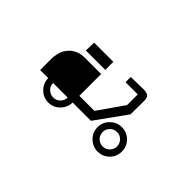

<svg xmlns="http://www.w3.org/2000/svg" viewBox="-32 -1032 1065 1065"><g transform="rotate(45 500.0 -500.0)"><path d="M724.6 -441.4Q701.2 -441.4 684.6 -424.8Q668 -408.2 668 -384.8Q668 -361.3 684.6 -344.7Q701.2 -328.1 724.6 -328.1Q748 -328.1 764.6 -344.7Q781.2 -361.3 781.2 -384.8Q781.2 -408.2 764.6 -424.8Q748 -441.4 724.6 -441.4ZM724.6 -479.5Q764.6 -479.5 793 -451.2Q820.3 -423.8 820.3 -383.8Q820.3 -343.8 793 -316.4Q764.6 -288.1 724.6 -288.1Q685.5 -288.1 657.2 -316.4Q628.9 -343.8 628.9 -383.8Q628.9 -423.8 657.2 -451.2Q685.5 -479.5 724.6 -479.5ZM434.6 -702.1Q434.6 -680.7 434.6 -638.7Q383.8 -638.7 282.2 -638.7Q283.2 -659.2 284.2 -702.1Q321.3 -702.1 358.4 -702.1Q394.5 -702.1 434.6 -702.1ZM658.2 -712.9Q684.6 -712.9 696.3 -705.1Q709 -696.3 709 -669.9Q709 -634.8 708 -563.5Q665 -502.9 578.1 -382.8Q530.3 -382.8 434.6 -382.8Q434.6 -343.8 406.2 -315.4Q378.9 -287.1 338.9 -287.1Q298.8 -287.1 271.5 -315.4Q243.2 -343.8 243.2 -382.8Q221.7 -382.8 179.7 -382.8Q179.7 -415 179.7 -478.5Q179.7 -485.4 185.5 -515.6Q192.4 -546.9 218.8 -573.2Q233.4 -587.9 254.9 -596.7Q276.4 -606.4 306.6 -606.4Q349.6 -606.4 434.6 -606.4Q434.6 -549.8 434.6 -435.5Q473.6 -435.5 552.7 -435.5Q587.9 -485.4 658.2 -585.9Q658.2 -614.3 658.2 -669.9Q626 -669.9 562.5 -669.9Q562.5 -683.6 562.5 -710.9Q585.9 -711.9 610.4 -711.9Q633.8 -712.9 658.2 -712.9ZM338.9 -326.2Q362.3 -326.2 378.9 -342.8Q395.5 -359.4 395.5 -382.8Q357.4 -382.8 281.2 -382.8Q281.2 -359.4 297.9 -342.8Q315.4 -326.2 338.9 -326.2Z"/></g></svg>

Font: LetsEatIcons
Style: Regular
Weight: 400
Designer: Swedish Technologies
Foundry: Swedish Technologies
Version: Version 1.26.0